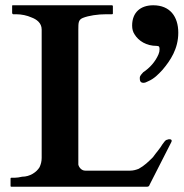

<svg xmlns="http://www.w3.org/2000/svg" viewBox="-20 -708 696 728"><path d="M277 -84V-596C277 -622.4 277.4 -632.9 294 -640C316.3 -648.9 350.6 -654 383 -654H404C406 -654 407 -654 408 -656V-685C408 -686.9 405.7 -688 404 -688H30C28 -688 27 -688 26 -687V-658C26.8 -656.4 28.2 -654 30 -654H41C61.7 -654 83.2 -649.2 99 -642C118.6 -634.9 138 -621.1 138 -596V-109C138 -96 135 -85 130 -74C118.9 -55.5 93.9 -38 64 -38C54.3 -35.6 43.2 -34 35 -34H23C22 -34 21 -34 20 -32V-2C21 0 22 0 23 0H538C544.2 0 546.4 -4.2 548 -9L629 -168C630 -170 631 -172 631 -174C631 -178 628 -180 623 -180C620 -180 617 -180 614 -178C606.6 -178 602.5 -168.6 596 -161C586.5 -144.4 572 -129.2 560 -112C543.4 -95.4 527.6 -79.8 506 -68C496 -64 485 -61 474 -61H303C288.7 -61 279 -74.2 277 -84ZM561 -688C512.3 -688 481 -660.5 481 -611C481 -598 484 -587 490 -578C505.4 -552.4 535.5 -534 574 -534C584.5 -534 585 -529 585 -521C585 -515 584 -509 581 -502C568.7 -473.3 547.5 -450.3 523 -434C518 -427.3 510 -422.2 510 -412C510 -402.5 511.7 -394 524 -394C529 -394 535 -396 542 -400C564.3 -409.5 579.6 -425.3 596 -443C625.9 -478.3 656 -522.6 656 -584C656 -644.7 624.9 -688 561 -688Z"/></svg>

Font: fbb
Style: Bold
Weight: 400
Designer: David J. Perry, Michael Sharpe
Version: Version 1.045